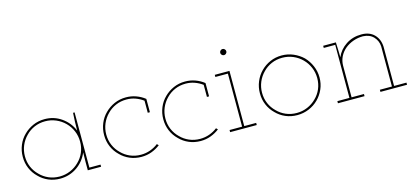

<svg xmlns="http://www.w3.org/2000/svg" viewBox="-49 -863 2632 1213"><g transform="rotate(-15 1266.5 -257.0)"><path d="M497 0V-14H424V-375H414Q412 -346 411 -317.5Q410 -289 410 -260Q388 -314 339.5 -348.5Q291 -383 229 -383Q188 -383 153 -367.5Q118 -352 92 -326Q65 -300 50 -264Q35 -228 35 -188Q35 -147 50 -112Q65 -77 92 -51Q118 -24 153 -9Q188 6 229 6Q260 6 288.5 -3Q317 -12 341 -29Q364 -45 382 -67.5Q400 -90 411 -117Q411 -101 410.5 -85.5Q410 -70 410 -54V0ZM229 -369Q266 -369 299 -355Q332 -341 357 -316Q382 -291 396 -258Q410 -225 410 -188Q410 -150 396 -117.5Q382 -85 357 -61Q332 -36 299 -22Q266 -8 229 -8Q191 -8 158.5 -22Q126 -36 102 -61Q77 -85 63 -117.5Q49 -150 49 -188Q49 -225 63 -258Q77 -291 102 -316Q126 -341 158.5 -355Q191 -369 229 -369Z M884 -37 874 -47Q851 -29 822 -18.5Q793 -8 761 -8Q723 -8 690.5 -22Q658 -36 634 -61Q609 -85 595 -117.5Q581 -150 581 -188Q581 -225 595 -258Q609 -291 634 -316Q658 -341 690.5 -355Q723 -369 761 -369Q792 -369 819.5 -359Q847 -349 870 -332V-253H884V-340Q859 -360 827.5 -371.5Q796 -383 761 -383Q720 -383 685 -367.5Q650 -352 624 -326Q597 -300 582 -264Q567 -228 567 -188Q567 -147 582 -112Q597 -77 624 -51Q650 -24 685 -9Q720 6 761 6Q796 6 827 -5.5Q858 -17 884 -37Z M1271 -37 1261 -47Q1238 -29 1209 -18.5Q1180 -8 1148 -8Q1110 -8 1077.5 -22Q1045 -36 1021 -61Q996 -85 982 -117.5Q968 -150 968 -188Q968 -225 982 -258Q996 -291 1021 -316Q1045 -341 1077.5 -355Q1110 -369 1148 -369Q1179 -369 1206.5 -359Q1234 -349 1257 -332V-253H1271V-340Q1246 -360 1214.5 -371.5Q1183 -383 1148 -383Q1107 -383 1072 -367.5Q1037 -352 1011 -326Q984 -300 969 -264Q954 -228 954 -188Q954 -147 969 -112Q984 -77 1011 -51Q1037 -24 1072 -9Q1107 6 1148 6Q1183 6 1214 -5.5Q1245 -17 1271 -37Z M1515 0V-14H1437V-375H1341V-361H1423V-14H1341V0ZM1450 -500Q1450 -508 1444 -514Q1438 -520 1430 -520Q1422 -520 1416 -514Q1410 -508 1410 -500Q1410 -492 1416 -486Q1422 -480 1430 -480Q1438 -480 1444 -486Q1450 -492 1450 -500Z M1919 -51Q1945 -77 1960.5 -112Q1976 -147 1976 -188Q1976 -228 1960.5 -264Q1945 -300 1919 -327Q1892 -353 1856 -368.5Q1820 -384 1780 -384Q1739 -384 1704 -368.5Q1669 -353 1643 -327Q1616 -300 1601 -264Q1586 -228 1586 -188Q1586 -147 1601 -112Q1616 -77 1643 -51Q1669 -24 1704 -9Q1739 6 1780 6Q1820 6 1856 -9Q1892 -24 1919 -51ZM1653 -61Q1628 -85 1614 -117.5Q1600 -150 1600 -188Q1600 -225 1614 -258Q1628 -291 1653 -316Q1677 -341 1709.5 -355Q1742 -369 1780 -369Q1817 -369 1850 -355Q1883 -341 1908 -316Q1933 -291 1947 -258Q1961 -225 1961 -188Q1961 -150 1947 -117.5Q1933 -85 1908 -61Q1883 -36 1850 -22Q1817 -8 1780 -8Q1742 -8 1709.5 -22Q1677 -36 1653 -61Z M2220 0V-14H2139V-220Q2139 -252 2152.5 -279.5Q2166 -307 2190 -327Q2213 -346 2243.5 -357Q2274 -368 2308 -368Q2352 -366 2376.5 -339.5Q2401 -313 2403 -277V-14H2324V0H2498V-14H2417V-270Q2415 -320 2384.5 -351Q2354 -382 2301 -382Q2244 -382 2200 -353Q2156 -324 2136 -277Q2136 -290 2135.5 -299.5Q2135 -309 2135 -322L2133 -375H2050V-361H2125V-14H2046V0Z"/></g></svg>

Font: Josefin Slab Thin Thin
Style: Regular
Weight: 250
Version: Version 2.000